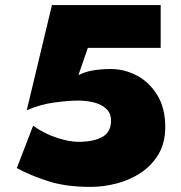

<svg xmlns="http://www.w3.org/2000/svg" viewBox="-20 -720 709 754"><path d="M629 -222Q629 -159 602.5 -114.5Q576 -70 533 -41.5Q490 -13 438 0.5Q386 14 336 14Q239 14 169 -8.5Q99 -31 46 -60L110 -226Q158 -193 206 -178Q254 -163 287 -163Q347 -163 381.5 -182Q416 -201 416 -246Q416 -276 396.5 -293.5Q377 -311 347.5 -318Q318 -325 287 -325Q249 -325 193.5 -317.5Q138 -310 85 -287L184 -700H611V-532H325L288 -425Q316 -439 348 -444Q380 -449 415 -449Q469 -449 518 -423Q567 -397 598 -346Q629 -295 629 -222Z"/></svg>

Font: Jost* Heavy
Style: Regular
Weight: 800
Version: Version 3.7